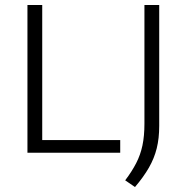

<svg xmlns="http://www.w3.org/2000/svg" viewBox="-20 -615 751 773"><path d="M90.5 0V-595H150V-51H464V0ZM523.5 138 484 111Q511 75.5 528.2 42Q545.5 8.5 553.5 -29.5Q561.5 -67.5 561.5 -116.5V-595H621V-108Q621 -58 611 -17.8Q601 22.5 579.5 60Q558 97.5 523.5 138Z"/></svg>

Font: Encode Sans SC Condensed Thin Light
Style: Regular
Weight: 300
Version: Version 3.002